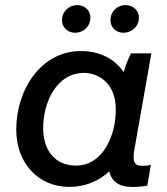

<svg xmlns="http://www.w3.org/2000/svg" viewBox="-20 -730 659 756"><path d="M498 6C520 6 540 5 560 1L574 -81C562 -78 552 -77 539 -77C509 -77 500 -94 510 -146L576 -520H496C484 -497 474 -471 467 -446C432 -498 373 -529 299 -529C140 -529 44 -375 44 -220C44 -86 132 6 253 6C315 6 369 -17 410 -55C420 -16 448 6 498 6ZM311 -443C353 -443 436 -416 436 -298C436 -199 387 -78 279 -78C199 -78 150 -135 150 -226C150 -326 202 -443 311 -443ZM276 -601C307 -601 336 -625 336 -661C336 -688 314 -710 284 -710C252 -710 224 -685 224 -650C224 -623 246 -601 276 -601ZM466 -601C498 -601 527 -625 527 -661C527 -688 505 -710 473 -710C442 -710 415 -685 415 -650C415 -623 436 -601 466 -601Z"/></svg>

Font: Fixel Text 20240404 Medium
Style: Italic
Weight: 500
Width: 4
Italic angle: -10°
Designer: AlfaBravo + MacPaw
Foundry: Kyrylo Tkachov, Marchela Mozhyna, Serhii Makarenko, Maria Weinstein, Zakhar Kryvoshyya
Version: Version 1.211;Glyphs 3.2 (3225)